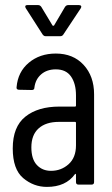

<svg xmlns="http://www.w3.org/2000/svg" viewBox="-20 -724 438 753"><path d="M30 -142Q30 -227 79.5 -266.5Q129 -306 213 -306H274Q278 -306 278 -310V-350Q278 -396 258.5 -424Q239 -452 199 -452Q164 -452 141.5 -432.5Q119 -413 115 -381Q115 -371 105 -371L54 -372Q49 -372 46.5 -375Q44 -378 45 -382Q50 -442 93 -478Q136 -514 199 -514Q267 -514 308 -469.5Q349 -425 349 -354V-10Q349 0 339 0H288Q278 0 278 -10V-39Q278 -41 276.5 -42Q275 -43 274 -41Q238 9 164 9Q112 9 71 -25.5Q30 -60 30 -142ZM180 -54Q220 -54 249 -80Q278 -106 278 -154V-242Q278 -246 274 -246H211Q160 -246 131.5 -220.5Q103 -195 103 -146Q103 -100 124.5 -77Q146 -54 180 -54ZM79 -698Q79 -704 87 -704H130Q137 -704 142 -697L186 -624Q187 -623 189 -623Q191 -623 192 -624L235 -697Q240 -704 247 -704H290Q296 -704 298 -700.5Q300 -697 297 -692L228 -588Q224 -582 216 -582H159Q152 -582 147 -589L81 -692Q79 -696 79 -698Z"/></svg>

Font: Barlow Condensed
Style: Regular
Weight: 400
Width: 3
Designer: Jeremy Tribby
Foundry: Tribby Type
Version: Version 1.500